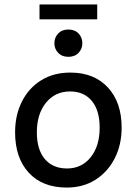

<svg xmlns="http://www.w3.org/2000/svg" viewBox="-20 -836 615 865"><path d="M297 -509Q404 -509 466 -442Q528 -375 528 -261Q528 -184 497 -123Q466 -62 410.5 -26.5Q355 9 281 9Q171 9 109.5 -58Q48 -125 48 -240Q48 -317 78.5 -378Q109 -439 165 -474Q221 -509 297 -509ZM282 -77Q348 -77 388.5 -127.5Q429 -178 429 -261Q429 -339 393.5 -381.5Q358 -424 296 -424Q228 -424 187 -373Q146 -322 146 -240Q146 -162 182 -119.5Q218 -77 282 -77ZM158 -749V-816H418V-749ZM288 -580Q259 -580 242 -598Q225 -616 225 -641Q225 -667 242 -685Q259 -703 288 -703Q317 -703 334 -685Q351 -667 351 -641Q351 -616 334 -598Q317 -580 288 -580Z"/></svg>

Font: Livvic Medium
Style: Regular
Weight: 500
Designer: Jacques Le Bailly, Baron von Fonthausen
Version: Version 1.001; ttfautohint (v1.8.2)